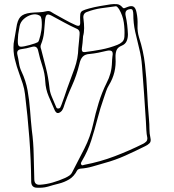

<svg xmlns="http://www.w3.org/2000/svg" viewBox="-20 -827 840 929"><path d="M46 -616Q49 -635 52.5 -654Q56 -673 59 -692Q64 -729 78.5 -745Q93 -761 128 -765Q148 -767 168 -767.5Q188 -768 207 -773Q217 -775 225.5 -770.5Q234 -766 241 -761Q267 -747 292.5 -732.5Q318 -718 345 -706Q358 -700 363.5 -703Q369 -706 368 -722Q367 -747 368.5 -758.5Q370 -770 379.5 -775Q389 -780 411 -786Q437 -793 463 -797.5Q489 -802 515 -806Q530 -808 545 -807Q560 -806 572 -792Q577 -785 583.5 -788Q590 -791 596 -793Q616 -801 626.5 -794.5Q637 -788 641 -765Q647 -736 645.5 -705Q644 -674 653 -645Q674 -581 681.5 -514.5Q689 -448 692 -381.5Q695 -315 701 -248Q703 -226 703 -203.5Q703 -181 708 -159Q712 -142 703 -133.5Q694 -125 683 -120Q635 -96 586 -74Q537 -52 485 -38Q457 -30 428 -21.5Q399 -13 369 -11Q357 -9 353 -2Q338 27 314.5 41Q291 55 264.5 61.5Q238 68 212 76Q198 80 183.5 81Q169 82 154 81Q132 78 131 53Q130 -54 122 -159.5Q114 -265 101 -371Q98 -397 90 -422Q82 -447 73 -471Q60 -506 51.5 -542Q43 -578 46 -616ZM382 -652Q381 -634 379.5 -620Q378 -606 376 -592Q375 -584 378 -579Q381 -574 391 -575Q431 -580 470.5 -587.5Q510 -595 548 -610Q561 -615 571 -624Q581 -633 582 -650Q584 -685 579 -718.5Q574 -752 556 -783Q552 -789 547.5 -793.5Q543 -798 535 -796Q501 -792 468 -787Q435 -782 403 -770Q379 -763 384 -735Q387 -713 387 -691Q387 -669 382 -652ZM693 -159Q689 -178 688 -198Q687 -218 686 -239Q682 -307 677 -374.5Q672 -442 667 -509Q664 -551 653.5 -592Q643 -633 634 -674Q625 -715 625 -758Q625 -768 622 -777Q619 -786 605 -782Q582 -778 588 -750Q593 -728 595.5 -706Q598 -684 599 -661Q599 -642 592.5 -627.5Q586 -613 569 -606Q549 -598 543.5 -583Q538 -568 539 -547Q544 -475 507 -415Q499 -402 493.5 -386Q488 -370 483 -355Q465 -304 451.5 -251.5Q438 -199 421.5 -147.5Q405 -96 377 -49Q375 -45 372.5 -40.5Q370 -36 373 -31Q376 -26 381 -27.5Q386 -29 390 -30Q464 -44 535 -71Q606 -98 674 -132Q681 -136 687 -141.5Q693 -147 693 -159ZM68 -660Q65 -628 67 -614.5Q69 -601 81.5 -601Q94 -601 123 -609Q130 -611 136 -613Q142 -615 149 -617Q155 -619 161 -622Q167 -625 169 -633Q177 -657 180.5 -682Q184 -707 181 -733Q180 -739 178 -744.5Q176 -750 169 -753Q153 -761 132.5 -755.5Q112 -750 95.5 -735.5Q79 -721 75 -701Q73 -691 71.5 -681Q70 -671 68 -660ZM359 -594Q361 -614 362.5 -629.5Q364 -645 365 -659Q368 -681 351 -688Q320 -702 290 -718.5Q260 -735 230 -751Q213 -760 206.5 -755Q200 -750 198 -730Q196 -700 193 -670Q190 -640 178 -611Q174 -601 179 -589Q191 -543 202.5 -497.5Q214 -452 219 -405Q221 -382 230 -360.5Q239 -339 248 -318Q250 -313 252.5 -307.5Q255 -302 261 -302Q269 -302 272 -307.5Q275 -313 277 -319Q285 -339 291.5 -359Q298 -379 305 -399Q324 -449 341 -497Q358 -545 359 -594ZM522 -528Q522 -531 522.5 -538.5Q523 -546 524 -554Q528 -574 520.5 -579.5Q513 -585 496 -581Q476 -576 455.5 -572Q435 -568 415 -566Q392 -565 380.5 -553Q369 -541 364 -517Q351 -462 327.5 -410.5Q304 -359 287 -306Q284 -298 279 -291Q270 -281 261 -280Q252 -279 245 -293Q230 -327 215.5 -361Q201 -395 199 -433Q197 -472 185 -507.5Q173 -543 165 -580Q160 -608 134 -600Q121 -596 108.5 -593.5Q96 -591 82 -589Q59 -586 64 -563Q69 -542 72 -521Q75 -500 84 -481Q105 -437 113.5 -389.5Q122 -342 125.5 -293.5Q129 -245 134 -197Q142 -138 143 -78Q144 -18 146 42Q147 68 172 67Q204 65 235 56Q266 47 295 34Q306 29 315.5 22.5Q325 16 330 5Q359 -51 388 -107.5Q417 -164 431 -228Q442 -279 457.5 -329.5Q473 -380 496 -426Q508 -449 514.5 -473Q521 -497 522 -528Z"/></svg>

Font: Rock 3D
Style: Regular
Weight: 400
Version: Version 1.000